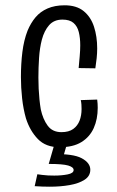

<svg xmlns="http://www.w3.org/2000/svg" viewBox="-20 -543 443 725"><path d="M205 13Q153 13 123 -18Q93 -49 78 -96Q68 -131 63.5 -171.5Q59 -212 59 -252Q59 -302 64.5 -346.5Q70 -391 84 -427Q96 -456 114 -477.5Q132 -499 159.5 -511Q187 -523 224 -523Q269 -523 296 -501Q323 -479 335 -442Q347 -405 347 -360Q347 -342 345 -323Q343 -304 340 -285L277 -286Q279 -309 281 -331Q283 -353 283 -372Q283 -400 277.5 -422Q272 -444 257.5 -456.5Q243 -469 216 -469Q184 -469 165.5 -448Q147 -427 138 -393Q130 -362 127.5 -324.5Q125 -287 125 -250Q125 -229 126 -208Q127 -187 129 -167.5Q131 -148 134 -130Q142 -93 160 -68.5Q178 -44 212 -44Q240 -44 256.5 -56Q273 -68 280.5 -87.5Q288 -107 288 -131Q288 -139 287.5 -147.5Q287 -156 285 -165L347 -167Q348 -159 348.5 -151.5Q349 -144 349 -136Q349 -93 334 -59.5Q319 -26 287.5 -6.5Q256 13 205 13ZM168 162Q155 162 140 161.5Q125 161 111 160L121 115Q129 116 139.5 117.5Q150 119 161.5 119.5Q173 120 185 120Q213 120 235.5 115.5Q258 111 258 99Q258 88 237.5 82Q217 76 164 76L178 39Q256 37 288.5 54.5Q321 72 321 98Q321 122 299 136Q277 150 242.5 156Q208 162 168 162ZM233 0 211 76H164L186 0Z"/></svg>

Font: Truculenta
Style: Regular
Weight: 400
Designer: Ivan Castro, Eva Sanz & Omnibus-Type Team
Foundry: Omnibus-Type
Version: Version 1.002